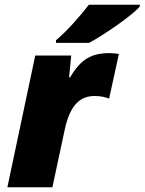

<svg xmlns="http://www.w3.org/2000/svg" viewBox="-20 -786 607 806"><path d="M215 -617V-606H354C416 -639 538 -723 567 -759V-766H353C316 -718 261 -655 215 -617ZM11 0H200L252 -243C275 -349 319 -383 378 -383C402 -383 424 -378 438 -372L479 -559C473 -561 454 -563 440 -563C365 -563 320 -539 274 -461H270L279 -553H128Z"/></svg>

Font: Noto Sans Black
Style: Italic
Weight: 900
Italic angle: -12°
Designer: Monotype Design Team
Foundry: Monotype Imaging Inc.
Version: Version 2.013